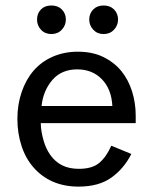

<svg xmlns="http://www.w3.org/2000/svg" viewBox="-20 -674 555 706"><path d="M308.1 -602.1Q308.1 -624.5 323.2 -639.6Q337.4 -653.8 360.8 -653.8Q384.8 -653.8 398.9 -639.6Q414.1 -624.5 414.1 -602.1Q414.1 -580.6 398.9 -564.5Q384.3 -548.8 360.8 -548.8Q337.9 -548.8 323.2 -564.5Q308.1 -580.6 308.1 -602.1ZM116.2 -602.1Q116.2 -625 130.9 -639.6Q145 -653.8 168.9 -653.8Q192.9 -653.8 207 -639.6Q222.2 -624.5 222.2 -602.1Q222.2 -580.6 207 -564.5Q192.4 -548.8 168.9 -548.8Q145.5 -548.8 130.9 -564.5Q116.2 -580.1 116.2 -602.1ZM462.9 -107.9Q436 -54.2 389.6 -21Q343.3 12.2 269 12.2Q216.3 12.2 173.8 -6.3Q132.8 -24.4 103 -58.6Q73.7 -92.3 59.1 -137.7Q43.9 -184.6 43.9 -236.8Q43.9 -289.6 59.6 -335.4Q75.2 -381.3 103.5 -414.1Q132.3 -447.3 173.3 -465.3Q215.8 -483.9 266.1 -483.9Q320.3 -483.9 359.9 -464.4Q399.9 -444.8 426.3 -412.6Q452.1 -380.9 465.8 -337.4Q479 -294.9 479 -249V-221.2H129.9Q130.4 -191.4 140.1 -157.7Q148.9 -126.5 165.5 -103.5Q183.1 -79.1 208 -66.4Q233.9 -53.2 270 -53.2Q319.3 -53.2 345.2 -75.2Q371.1 -97.2 389.2 -138.2ZM264.2 -418.9Q206.5 -418.9 172.9 -380.4Q138.7 -340.8 132.8 -284.2H393.1Q390.1 -346.2 354.5 -382.8Q319.3 -418.9 264.2 -418.9Z"/></svg>

Font: Post Grotesk Regular
Style: Regular
Weight: 500
Version: 0.900; ttfautohint (v0.96) -l 8 -r 50 -G 200 -x 14 -w "gGD" 